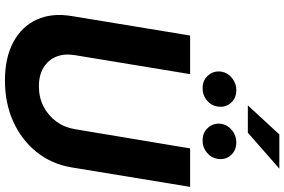

<svg xmlns="http://www.w3.org/2000/svg" viewBox="-204 -919 1133 765"><g transform="rotate(90 362.5 -536.5)"><path d="M571.3 -727.5H724.6L647 -255.4Q633.8 -175.8 585.9 -116Q538.1 -56.2 464.6 -22.9Q391.1 10.3 300.8 10.3Q210.4 10.3 148.2 -22.9Q85.9 -56.2 58.3 -116Q30.8 -175.8 43.9 -255.4L121.6 -727.5H275.4L199.7 -268.1Q192.9 -226.6 205.8 -194.3Q218.8 -162.1 249 -143.6Q279.3 -125 323.7 -125Q368.7 -125 404.5 -143.6Q440.4 -162.1 464.1 -194.3Q487.8 -226.6 494.6 -268.1ZM399.9 -957.5 515.6 -1083H651.9L508.8 -957.5ZM332 -777.3Q299.8 -776.9 280.3 -799.6Q260.7 -822.3 265.6 -853Q270 -877.9 291.3 -894.8Q312.5 -911.6 338.9 -911.6Q371.6 -911.6 390.6 -889.4Q409.7 -867.2 404.3 -835.9Q400.9 -811.5 379.9 -794.2Q358.9 -776.9 332 -777.3ZM540 -777.3Q508.3 -776.9 488.5 -799.3Q468.8 -821.8 473.6 -853Q478 -877.9 499.5 -894.8Q521 -911.6 546.9 -911.6Q579.6 -911.6 598.9 -889.4Q618.2 -867.2 612.8 -835.9Q608.9 -811.5 588.1 -794.2Q567.4 -776.9 540 -777.3Z"/></g></svg>

Font: Inter Tight
Style: Bold Italic
Weight: 700
Italic angle: -9.39999°
Designer: Rasmus Andersson
Foundry: rsms
Version: Version 3.004